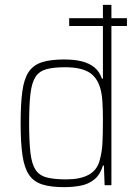

<svg xmlns="http://www.w3.org/2000/svg" viewBox="-20 -763 566 791"><path d="M265 -656V-688H503V-656ZM244 8Q188 8 153 -3.5Q118 -15 99 -43.5Q80 -72 72.5 -123.5Q65 -175 65 -255Q65 -335 72 -386.5Q79 -438 98 -466.5Q117 -495 152.5 -506.5Q188 -518 244 -518Q287 -518 318 -510Q349 -502 369.5 -485Q390 -468 400 -439H404V-743H439V0H411L408 -81H404Q393 -44 369.5 -24.5Q346 -5 314 1.5Q282 8 244 8ZM253 -24Q310 -24 344.5 -42.5Q379 -61 390 -100Q400 -135 402 -172.5Q404 -210 404 -269Q404 -309 402 -342.5Q400 -376 393 -400Q379 -447 344.5 -466.5Q310 -486 248 -486Q201 -486 171.5 -478Q142 -470 126.5 -446.5Q111 -423 105.5 -377Q100 -331 100 -255Q100 -179 105.5 -133Q111 -87 126.5 -63.5Q142 -40 172.5 -32Q203 -24 253 -24Z"/></svg>

Font: Saira SemiCondensed Thin
Style: Regular
Weight: 250
Width: 4
Designer: Hector Gatti with collaboration of the Omnibus-Type team
Foundry: Omnibus-Type
Version: Version 1.101